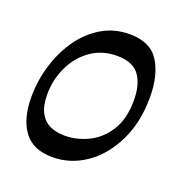

<svg xmlns="http://www.w3.org/2000/svg" viewBox="-97 -568 641 669"><g transform="rotate(20 223.5 -233.5)"><path d="M166 14Q94 14 60 -32Q26 -78 26 -159Q26 -219 43.5 -276.5Q61 -334 93 -380Q125 -426 171 -453.5Q217 -481 274 -481Q351 -481 383 -430.5Q415 -380 415 -298Q415 -205 380.5 -134.5Q346 -64 289.5 -25Q233 14 166 14ZM181 -71Q224 -71 266.5 -91Q309 -111 337.5 -155Q366 -199 366 -269Q366 -328 341.5 -361.5Q317 -395 259 -395Q203 -395 161.5 -365.5Q120 -336 97.5 -288Q75 -240 75 -186Q75 -143 89 -117.5Q103 -92 127 -81.5Q151 -71 181 -71Z"/></g></svg>

Font: STIX Two Text
Style: Italic
Weight: 400
Italic angle: -12°
Designer: Ross Mills, John Hudson & Paul Hanslow, Tiro Typeworks Ltd; with prior portions MicroPress Inc. and Coen Hoffman, Elsevi
Foundry: Tiro Typeworks Ltd
Version: Version 2.13 b171